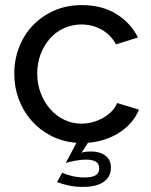

<svg xmlns="http://www.w3.org/2000/svg" viewBox="-20 -551 594 753"><path d="M224 126Q237 133 261.5 139Q286 145 312 145Q339 145 354 137Q369 129 369 110Q369 90 355 82.5Q341 75 318 75Q297 75 274 79.5Q251 84 238 88L280 9Q226 5 181 -18Q136 -41 103.5 -78Q71 -115 53.5 -162Q36 -209 36 -262Q36 -317 55 -366Q74 -415 109 -451.5Q144 -488 192.5 -509.5Q241 -531 301 -531Q379 -531 435.5 -496.5Q492 -462 521 -404L435 -377Q415 -414 379 -434.5Q343 -455 299 -455Q263 -455 231 -440.5Q199 -426 176 -400Q153 -374 139.5 -339Q126 -304 126 -262Q126 -221 140 -185Q154 -149 177.5 -122.5Q201 -96 232.5 -81Q264 -66 300 -66Q323 -66 345.5 -72.5Q368 -79 386.5 -90Q405 -101 419 -115.5Q433 -130 439 -147L525 -121Q503 -67 449.5 -32Q396 3 325 9L300 48Q308 45 318 44Q328 43 336 43Q371 43 393 59Q415 75 415 107Q415 142 387 162Q359 182 305 182Q275 182 249.5 176.5Q224 171 204 163Z"/></svg>

Font: Boldmen Medium
Style: Regular
Weight: 400
Designer: Matt McInerney, Pablo Impallari, Rodrigo Fuenzalida
Foundry: LIVING CONCEPT
Version: Version 1.000